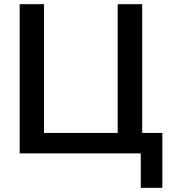

<svg xmlns="http://www.w3.org/2000/svg" viewBox="-20 -739 823 925"><path d="M762.2 166V-98.6H665V-718.8H546.9V-98.6H191.9V-718.8H74.7V0H658.2V166Z"/></svg>

Font: Winston Medium
Style: Regular
Weight: 500
Designer: Vernon Adams, Kim Jin-seong, David Berlow, Cristiano Sobral
Foundry: The Winston Project Authors
Version: Version 3.004